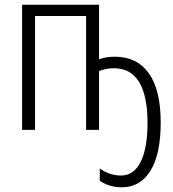

<svg xmlns="http://www.w3.org/2000/svg" viewBox="-20 -552 737 816"><path d="M401 -300Q417 -306 434.5 -308.5Q452 -311 468 -311Q562 -311 612.5 -240.5Q663 -170 663 -31Q663 103 619.5 173.5Q576 244 498 244Q470 244 446 236.5Q422 229 404 216V164Q425 179 447.5 186.5Q470 194 494 194Q549 194 578 135.5Q607 77 607 -30Q607 -144 571.5 -203Q536 -262 464 -262Q430 -262 401 -250V0H346V-484H129V0H74V-532H401Z"/></svg>

Font: Noto Sans Condensed Light
Style: Regular
Weight: 300
Width: 3
Designer: Monotype Design Team
Foundry: Monotype Imaging Inc.
Version: Version 2.013; ttfautohint (v1.8.4.7-5d5b)